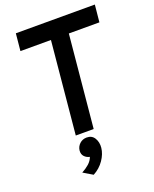

<svg xmlns="http://www.w3.org/2000/svg" viewBox="-161 -739 858 1069"><g transform="rotate(-20 267.5 -205.0)"><path d="M185.9 0 237.9 -547.1H57.1L67 -649H535L525 -547.1H343.9L291.9 0ZM205.1 239.5 149.3 206.2Q173.3 193.5 192.3 176.9Q211.3 160.3 219 138.5Q200.3 134.7 187.8 121.3Q175.2 107.8 177.2 85.8Q179.7 62.9 197 46.9Q214.3 31 238.9 31Q269.4 31 284.3 55.4Q299.2 79.9 296 112.5Q292.4 148.2 268.3 183.4Q244.3 218.5 205.1 239.5Z"/></g></svg>

Font: Karla
Style: Italic
Weight: 400
Italic angle: -8°
Designer: Jonathan Pinhorn
Version: Version 2.004;gftools[0.9.33]